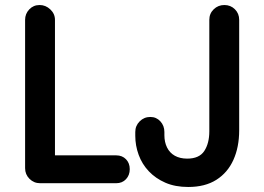

<svg xmlns="http://www.w3.org/2000/svg" viewBox="-20 -730 1053 765"><path d="M140 0Q115 0 97.5 -17.5Q80 -35 80 -60V-651Q80 -675 96.5 -692.5Q113 -710 138 -710Q162 -710 180.5 -692.5Q199 -675 199 -651V-111H443Q467 -111 482 -95.5Q497 -80 497 -56Q497 -32 482 -16Q467 0 443 0ZM730 15Q678 15 639 -2Q600 -19 573 -47.5Q546 -76 532.5 -113Q519 -150 519 -189V-204Q519 -229 536.5 -246.5Q554 -264 579 -264Q603 -264 619 -246.5Q635 -229 635 -204V-191Q635 -164 645.5 -142.5Q656 -121 676.5 -109.5Q697 -98 726 -98Q774 -98 794 -128.5Q814 -159 814 -207V-651Q814 -676 831.5 -693Q849 -710 874 -710Q899 -710 916 -693Q933 -676 933 -651V-211Q933 -144 910 -93Q887 -42 842 -13.5Q797 15 730 15Z"/></svg>

Font: National Park SemiBold
Style: Regular
Weight: 600
Designer: Andrea Herstowski, Ben Hoepner
Version: Version 1.009